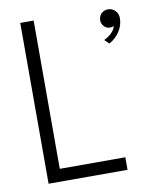

<svg xmlns="http://www.w3.org/2000/svg" viewBox="-77 -718 614 776"><g transform="rotate(-10 230.0 -330.0)"><path d="M59.5 -660H114.5V-51.5H383.5V0H59.5ZM418 -652.5Q435.5 -652.5 447.5 -640.2Q459.5 -628 459.5 -609.5Q459.5 -579.5 442.5 -554.2Q425.5 -529 400 -515.5L381.5 -533Q397.5 -540 411.8 -553.2Q426 -566.5 429.5 -582Q422.5 -578.5 414 -578.5Q399.5 -578.5 389.5 -589Q379.5 -599.5 379.5 -613.5Q379.5 -630.5 390.5 -641.5Q401.5 -652.5 418 -652.5Z"/></g></svg>

Font: League Spartan Light
Style: Regular
Weight: 277
Foundry: The League of Moveable Type
Version: Version 2.002